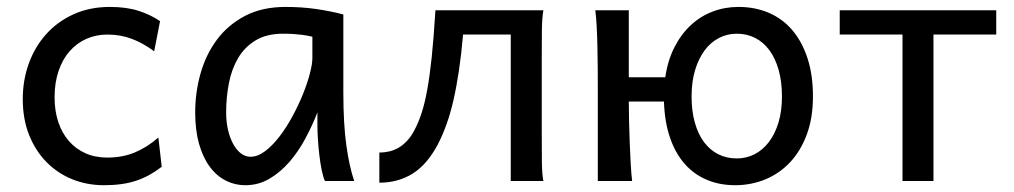

<svg xmlns="http://www.w3.org/2000/svg" viewBox="-20 -528 2957 560"><path d="M429.7 -378.4Q396.5 -402.8 363.8 -415Q331.1 -427.2 293 -427.2Q260.3 -427.2 232.2 -414.8Q204.1 -402.3 183.3 -378.9Q162.6 -355.5 150.9 -321.3Q139.2 -287.1 139.2 -244.1Q139.2 -204.6 149.9 -172.4Q160.6 -140.1 180.7 -116.9Q200.7 -93.8 229 -81.1Q257.3 -68.4 293 -68.4Q337.4 -68.4 373.5 -83.5Q409.7 -98.6 441.9 -127L451.7 -41.5Q433.1 -27.3 414.8 -17.3Q396.5 -7.3 376.5 -0.7Q356.4 5.9 333.5 9Q310.5 12.2 283.2 12.2Q233.9 12.2 190.9 -5.1Q147.9 -22.5 115.7 -55.2Q83.5 -87.9 64.9 -134.3Q46.4 -180.7 46.4 -239.3Q46.4 -294.4 64.2 -343.3Q82 -392.1 115 -428.7Q147.9 -465.3 195.1 -486.6Q242.2 -507.8 300.3 -507.8Q349.1 -507.8 384.5 -496.3Q419.9 -484.9 446.8 -466.3Z M891.1 -420.9Q885.3 -422.4 877.9 -423.8Q870.6 -425.3 860.6 -426.5Q850.6 -427.7 837.2 -428.7Q823.7 -429.7 805.7 -429.7Q757.8 -429.7 725.8 -410.4Q693.8 -391.1 674.8 -359.1Q655.8 -327.1 647.7 -285.6Q639.6 -244.1 639.6 -200.2Q639.6 -171.9 645.3 -148.2Q650.9 -124.5 660.6 -107.2Q670.4 -89.8 683.1 -80.3Q695.8 -70.8 710.4 -70.8Q731.9 -70.8 753.7 -87.4Q775.4 -104 795.4 -130.1Q815.4 -156.2 833 -188.7Q850.6 -221.2 863.5 -253.2Q876.5 -285.2 883.8 -313.5Q891.1 -341.8 891.1 -358.9ZM927.7 0Q922.4 -11.7 918.2 -32.2Q914.1 -52.7 911.4 -75.9Q908.7 -99.1 907.2 -122.1Q905.8 -145 905.8 -161.1V-200.2Q891.1 -162.1 870.8 -124.3Q850.6 -86.4 824.5 -56.2Q798.3 -25.9 766.1 -6.8Q733.9 12.2 695.8 12.2Q665 12.2 638.2 -1.5Q611.3 -15.1 591.6 -42Q571.8 -68.8 560.5 -108.6Q549.3 -148.4 549.3 -200.2Q549.3 -258.3 564.9 -313.7Q580.6 -369.1 612.8 -412.4Q645 -455.6 694.8 -481.7Q744.6 -507.8 813 -507.8Q860.4 -507.8 902.3 -501.7Q944.3 -495.6 981.4 -485.8V-258.8Q981.4 -166.5 990.2 -103.8Q999 -41 1013.2 0Z M1330.6 -427.2Q1325.7 -370.1 1318.6 -322.5Q1311.5 -274.9 1302.5 -235.6Q1293.5 -196.3 1282 -164.6Q1270.5 -132.8 1257.3 -107.4Q1226.1 -48.3 1183.6 -21.7Q1141.1 4.9 1086.4 4.9V-83Q1100.6 -83 1114.7 -86.2Q1128.9 -89.4 1142.1 -96.9Q1155.3 -104.5 1167.2 -117.2Q1179.2 -129.9 1189 -148.9Q1200.7 -170.9 1209.7 -198.5Q1218.8 -226.1 1226.1 -266.1Q1233.4 -306.2 1239.3 -362.3Q1245.1 -418.5 1250 -498H1564.9Q1561 -477.5 1560.5 -439.7Q1560.1 -401.9 1560.1 -351.6V-146.5Q1560.1 -89.8 1560.5 -54.4Q1561 -19 1564.9 0H1469.7V-427.2Z M1997.1 -246.6Q1997.1 -204.1 2006.6 -170.4Q2016.1 -136.7 2033.4 -113.5Q2050.8 -90.3 2075 -78.1Q2099.1 -65.9 2128.9 -65.9Q2156.7 -65.9 2180.7 -78.1Q2204.6 -90.3 2222.4 -113.5Q2240.2 -136.7 2250.5 -170.4Q2260.7 -204.1 2260.7 -246.6Q2260.7 -289.6 2251.2 -323.5Q2241.7 -357.4 2224.4 -381.1Q2207 -404.8 2182.9 -417.2Q2158.7 -429.7 2128.9 -429.7Q2101.1 -429.7 2076.9 -417.2Q2052.7 -404.8 2035.2 -381.1Q2017.6 -357.4 2007.3 -323.5Q1997.1 -289.6 1997.1 -246.6ZM1814 -302.7H1920.4Q1927.7 -352.5 1947.3 -390.6Q1966.8 -428.7 1995.1 -454.8Q2023.4 -481 2058.8 -494.4Q2094.2 -507.8 2133.8 -507.8Q2182.1 -507.8 2222.2 -490.7Q2262.2 -473.6 2290.8 -440.2Q2319.3 -406.7 2335.2 -358.2Q2351.1 -309.6 2351.1 -246.6Q2351.1 -183.6 2333 -135.3Q2314.9 -86.9 2283.9 -54.2Q2252.9 -21.5 2211.7 -4.6Q2170.4 12.2 2124 12.2Q2078.6 12.2 2041.3 -3.7Q2003.9 -19.5 1976.8 -50.3Q1949.7 -81.1 1934.1 -126.7Q1918.5 -172.4 1916.5 -231.9H1814Q1814 -208.5 1814.7 -176.5Q1815.4 -144.5 1816.7 -111.8Q1817.9 -79.1 1819.6 -49.3Q1821.3 -19.5 1823.7 0H1723.6V-258.8Q1723.6 -294.4 1723.4 -329.1Q1723.1 -363.8 1722.4 -394.8Q1721.7 -425.8 1720.2 -452.4Q1718.8 -479 1716.3 -498H1814Z M2885.7 -427.2H2702.6V0H2612.3V-427.2H2429.2V-498H2885.7Z"/></svg>

Font: Andika FrenchTight
Style: Regular
Weight: 400
Designer: Victor Gaultney, Annie Olsen, Julie Remington, Don Collingsworth, Eric Hays, Becca Hirsbrunner
Foundry: SIL International
Version: Version 5.000 ; Dig1 Dig4Opn Dig7 LnSpcTght